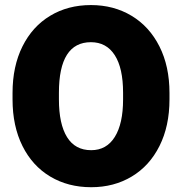

<svg xmlns="http://www.w3.org/2000/svg" viewBox="-20 -741 730 770"><path d="M345.7 9.8Q252.9 9.8 181.4 -33Q109.9 -75.7 70.1 -155.5Q30.3 -235.4 30.3 -342.3V-368.2Q30.3 -475.1 70.1 -554.9Q109.9 -634.8 181.2 -677.7Q252.4 -720.7 344.7 -720.7Q436 -720.7 507.6 -677.7Q579.1 -634.8 619.4 -554.9Q659.7 -475.1 659.7 -368.2V-342.3Q659.7 -235.4 619.6 -155.5Q579.6 -75.7 508.3 -33Q437 9.8 345.7 9.8ZM344.7 -571.8Q216.3 -571.8 216.3 -369.1V-342.3Q216.3 -243.7 248.8 -191.2Q281.2 -138.7 345.7 -138.7Q407.2 -138.7 440.4 -191.9Q473.6 -245.1 473.6 -342.3V-369.1Q473.6 -467.8 440.2 -519.8Q406.7 -571.8 344.7 -571.8Z"/></svg>

Font: Heebo Black
Style: Regular
Weight: 900
Designer: Oded Ezer
Foundry: Meir Sadan
Version: Version 2.001; ttfautohint (v1.5.14-ce02) -l 8 -r 50 -G 200 